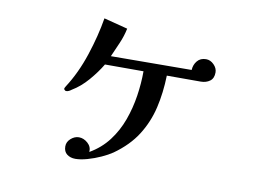

<svg xmlns="http://www.w3.org/2000/svg" viewBox="-70 -682 1139 834"><g transform="rotate(10 500.0 -265.5)"><path d="M843 -429Q843 -403 826.5 -391Q810 -379 786 -379H637Q635 -303 619.5 -236.5Q604 -170 568 -113Q532 -56 467 -10Q448 3 419.5 16Q391 29 361 37.5Q331 46 308 46Q286 46 271 34.5Q256 23 256 0Q256 -20 272.5 -34.5Q289 -49 308 -49Q329 -49 347 -33Q365 -17 363 6Q413 -23 446 -66.5Q479 -110 498 -162.5Q517 -215 525.5 -271Q534 -327 534 -380H364Q342 -343 310 -306Q278 -269 241 -247Q236 -243 230 -240Q224 -237 217 -237Q215 -237 211.5 -240Q208 -243 208 -245Q208 -249 210 -251.5Q212 -254 213 -257Q257 -325 285.5 -411.5Q314 -498 327 -577L432 -550Q425 -516 411 -484Q397 -452 383 -420L739 -422Q740 -445 754 -462Q768 -479 793 -479Q812 -479 827.5 -463.5Q843 -448 843 -429Z"/></g></svg>

Font: Kaisei Decol
Style: Bold
Weight: 700
Designer: Font-Kai, 金井和夫
Foundry: KAZUO KANAI
Version: Version 5.003